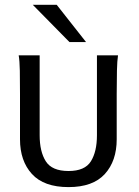

<svg xmlns="http://www.w3.org/2000/svg" viewBox="-20 -763 573 792"><path d="M262.7 8.8Q161.1 8.8 111.8 -45.2Q62.5 -99.1 62.5 -188.5V-375Q62.5 -429.2 61.8 -470.9Q61 -512.7 57.1 -534.7H143.6V-205.1Q143.6 -137.7 168.9 -97.7Q194.3 -57.6 262.7 -57.6Q330.1 -57.6 355 -97.7Q379.9 -137.7 379.9 -205.1V-534.7H466.8Q463.4 -512.7 462.4 -472.4Q461.4 -432.1 461.4 -375V-188.5Q461.4 -99.1 412.4 -45.2Q363.3 8.8 262.7 8.8ZM266.6 -589.4 115.2 -743.2H213.9L335 -589.4Z"/></svg>

Font: Harmattan Medium
Style: Regular
Weight: 500
Designer: George W. Nuss III and SIL International
Foundry: SIL International
Version: Version 4.000